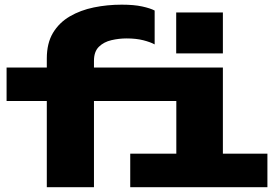

<svg xmlns="http://www.w3.org/2000/svg" viewBox="-20 -782 1140 802"><path d="M175.5 0V-360H7.5V-500H175.5V-537.5Q175.5 -601.5 201.2 -644.5Q227 -687.5 271.5 -713.5Q316 -739.5 372 -751Q428 -762.5 488.5 -762.5Q539.5 -762.5 573.8 -755Q608 -747.5 626 -738V-596.5Q609 -606 578.8 -613.8Q548.5 -621.5 508.5 -621.5Q477 -621.5 445.5 -614.2Q414 -607 393.2 -586.8Q372.5 -566.5 372.5 -528V-500H911V-140H1097V0H524V-140H716.5V-360H372.5V0ZM716 -730H911V-559H716Z"/></svg>

Font: Trispace SemiExpanded ExtraBold
Style: Regular
Weight: 800
Width: 6
Designer: Tyler Finck
Foundry: Etcetera Type Company
Version: Version 1.210; ttfautohint (v1.8.3)